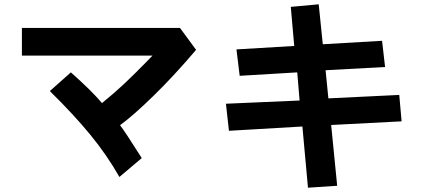

<svg xmlns="http://www.w3.org/2000/svg" viewBox="-20 -748 1964 894"><path d="M212 -324 310 -411Q406 -326 455 -268Q514 -316 559.5 -359Q605 -402 657 -455L690 -489H82V-618H818L893 -516Q793 -398 697.5 -304.5Q602 -211 539 -165Q561 -137 640 -12L536 76Q478 -26 401 -120Q324 -214 212 -324Z M1550 117 1414 126 1388 -159 1046 -139 1032 -265 1375 -280 1364 -411 1096 -395 1081 -518 1350 -534 1334 -716 1464 -728 1483 -542 1759 -558 1773 -436 1496 -421 1509 -290 1839 -306 1850 -183 1522 -166Z"/></svg>

Font: Gmarket Sans TTF Bold
Style: Regular
Weight: 700
Designer: Creative Director : Sungho Lee; Art Director : Kiwoong Choi; Project Manager : Sori Yang, Jongwook Yoon; Font Designer :
Foundry: Sandoll Inc.
Version: Version 1.000;hotconv 1.0.109;makeotfexe 2.5.65596